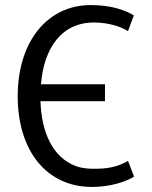

<svg xmlns="http://www.w3.org/2000/svg" viewBox="-20 -725 600 759"><path d="M395 -325H140C144 -202 188 -102 281 -68C307 -59 334 -57 363 -58C420 -58 459 -73 486 -89C494 -69 502 -47 510 -27C479 -7 417 14 343 14C166 14 50 -127 50 -345C50 -559 166 -705 339 -705C420 -705 478 -684 509 -664L486 -602C460 -618 416 -635 355 -636C222 -638 153 -532 142 -392H395Z"/></svg>

Font: Repo Regular
Style: Regular
Weight: 400
Designer: Stefan Peev
Foundry: Context Ltd
Version: Version 1.502